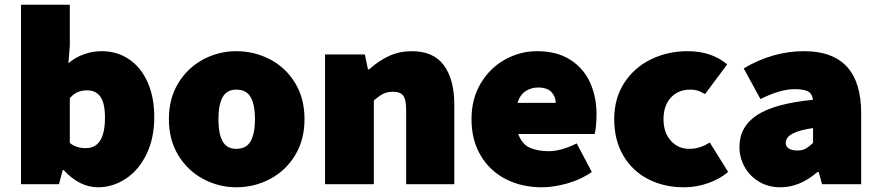

<svg xmlns="http://www.w3.org/2000/svg" viewBox="-20 -781 3720 814"><path d="M250 -60H246L230 0H69V-761H276V-588L270 -513Q301 -539 337.5 -551.5Q374 -564 411 -564Q477 -564 527.5 -529.5Q578 -495 606 -432Q634 -369 634 -285Q634 -194 600.5 -126Q567 -58 512 -22.5Q457 13 396 13Q317 13 250 -60ZM425 -282Q425 -343 406 -370.5Q387 -398 349 -398Q328 -398 310.5 -391Q293 -384 276 -365V-175Q303 -153 344 -153Q425 -153 425 -282Z M696 -276Q696 -364 736 -429Q776 -494 841.5 -529Q907 -564 982 -564Q1058 -564 1124.5 -529.5Q1191 -495 1231 -429.5Q1271 -364 1271 -276Q1271 -188 1231 -122.5Q1191 -57 1124.5 -22Q1058 13 982 13Q908 13 842 -22Q776 -57 736 -122.5Q696 -188 696 -276ZM1061 -276Q1061 -336 1043 -368.5Q1025 -401 982 -401Q941 -401 923.5 -368.5Q906 -336 906 -276Q906 -215 923.5 -182.5Q941 -150 982 -150Q1025 -150 1043 -183Q1061 -216 1061 -276Z M1358 -550H1527L1540 -487H1545Q1586 -524 1630 -544Q1674 -564 1726 -564Q1818 -564 1862 -504Q1906 -444 1906 -338V0H1702V-312Q1702 -359 1689.5 -375.5Q1677 -392 1647 -392Q1622 -392 1605 -383.5Q1588 -375 1565 -355V0H1358Z M1979 -276Q1979 -362 2018 -427.5Q2057 -493 2121 -528.5Q2185 -564 2257 -564Q2340 -564 2396.5 -528.5Q2453 -493 2481 -432.5Q2509 -372 2509 -296Q2509 -270 2506.5 -246Q2504 -222 2501 -213H2177Q2194 -168 2228 -154Q2262 -140 2306 -140Q2359 -140 2425 -173L2489 -52Q2444 -20 2385.5 -3.5Q2327 13 2278 13Q2192 13 2124.5 -21.5Q2057 -56 2018 -121.5Q1979 -187 1979 -276ZM2336 -345Q2336 -371 2318 -390.5Q2300 -410 2261 -410Q2233 -410 2209 -395Q2185 -380 2174 -345Z M2584 -276Q2584 -364 2626.5 -429.5Q2669 -495 2740 -529.5Q2811 -564 2895 -564Q2997 -564 3063 -508L2969 -382Q2954 -391 2940 -396Q2926 -401 2906 -401Q2855 -401 2824 -367Q2793 -333 2793 -276Q2793 -219 2824 -184.5Q2855 -150 2902 -150Q2948 -150 2989 -177L3067 -52Q3032 -22 2982 -4.5Q2932 13 2880 13Q2795 13 2728 -21.5Q2661 -56 2622.5 -121.5Q2584 -187 2584 -276Z M3115 -158Q3115 -244 3189.5 -293Q3264 -342 3427 -358Q3423 -385 3404.5 -394Q3386 -403 3348 -403Q3288 -403 3204 -361L3133 -491Q3256 -564 3389 -564Q3631 -564 3631 -301V0H3465L3451 -52H3446Q3371 13 3289 13Q3237 13 3197.5 -11Q3158 -35 3136.5 -74Q3115 -113 3115 -158ZM3427 -175V-238Q3311 -222 3311 -175Q3311 -160 3324 -151.5Q3337 -143 3361 -143Q3381 -143 3395 -150.5Q3409 -158 3427 -175Z"/></svg>

Font: Nebula Sans Black
Style: Regular
Weight: 900
Designer: Paul D. Hunt for Adobe (as Source Sans)
Foundry: Nebula Entertainment & Broadcasting LLC
Version: Version 1.010